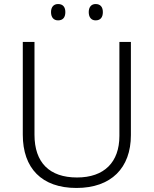

<svg xmlns="http://www.w3.org/2000/svg" viewBox="-20 -922 762 952"><path d="M233 -862C233 -836 246 -821 268 -821C292 -821 304 -836 304 -862C304 -887 292 -902 268 -902C246 -902 233 -887 233 -862ZM420 -862C420 -836 433 -821 454 -821C478 -821 490 -836 490 -862C490 -887 478 -902 454 -902C433 -902 420 -887 420 -862ZM629 -252V-714H572V-248C572 -118 497 -42 362 -42C225 -42 151 -116 151 -254V-714H93V-254C93 -88 187 10 359 10C531 10 629 -89 629 -252Z"/></svg>

Font: Noto Sans Gujarati UI Light
Style: Regular
Weight: 300
Designer: Jelle Bosma - Monotype Design Team, Universal Thirst
Foundry: Monotype Imaging Inc.
Version: Version 2.106